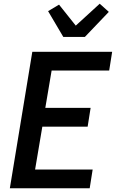

<svg xmlns="http://www.w3.org/2000/svg" viewBox="-20 -1014 640 1034"><path d="M33 0 154 -735H584L568 -634H258L224 -433H468L452 -332H208L169 -101H479L463 0ZM321 -815 239 -954 298 -989 388 -876 517 -994 566 -950 437 -815Z"/></svg>

Font: Iosevka Aile Oblique
Style: Bold
Weight: 700
Italic angle: -9°
Designer: Belleve Invis
Foundry: Belleve Invis
Version: Version 31.1.0; ttfautohint (v1.8.4)